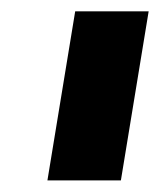

<svg xmlns="http://www.w3.org/2000/svg" viewBox="-20 -747 279 334"><path d="M238.6 -727.3 190.3 -433.2H62.5L110.8 -727.3Z"/></svg>

Font: Inter P Black
Style: Italic
Weight: 900
Italic angle: -9.40001°
Designer: Rasmus Andersson
Foundry: rsms
Version: Version 3.018;git-588b23468